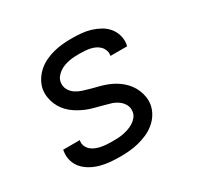

<svg xmlns="http://www.w3.org/2000/svg" viewBox="-124 -679 847 827"><g transform="rotate(-30 300.0 -265.0)"><path d="M253 8Q228 8 204 6Q180 4 157 -2Q134 -8 113.5 -19Q93 -30 77.5 -46.5Q62 -63 55 -86Q48 -109 52 -134Q52 -135 52.5 -137Q53 -139 53 -141H136Q136 -140 135.5 -139Q135 -138 135 -137Q133 -124 138 -112Q143 -100 152.5 -91.5Q162 -83 174.5 -78Q187 -73 199.5 -70.5Q212 -68 225.5 -67Q239 -66 253 -66Q266 -66 280 -66.5Q294 -67 307.5 -69.5Q321 -72 334.5 -76.5Q348 -81 360.5 -88.5Q373 -96 382.5 -107.5Q392 -119 394 -133Q397 -153 388 -169Q379 -185 363.5 -195.5Q348 -206 330 -211Q312 -216 294 -221Q276 -226 258 -230.5Q240 -235 223 -242Q206 -249 190 -258Q174 -267 160 -278.5Q146 -290 135 -304.5Q124 -319 117 -335.5Q110 -352 107 -371Q104 -390 107 -410Q111 -432 123 -452Q135 -472 152.5 -487.5Q170 -503 191.5 -513Q213 -523 235 -528.5Q257 -534 279 -536Q301 -538 322 -538Q346 -538 370 -536Q394 -534 416 -527.5Q438 -521 458 -510Q478 -499 492.5 -482Q507 -465 513.5 -442.5Q520 -420 516 -396Q515 -395 515 -393Q515 -391 514 -389H431Q432 -390 432 -391Q432 -392 432 -393Q434 -405 429.5 -417Q425 -429 416.5 -437.5Q408 -446 396.5 -451.5Q385 -457 373 -459.5Q361 -462 348 -463Q335 -464 322 -464Q309 -464 296 -463.5Q283 -463 270 -460.5Q257 -458 244 -453.5Q231 -449 219.5 -441Q208 -433 199.5 -422Q191 -411 189 -397Q186 -378 195 -361.5Q204 -345 219.5 -335Q235 -325 252.5 -319.5Q270 -314 288.5 -309Q307 -304 325 -299.5Q343 -295 360 -288.5Q377 -282 393 -273Q409 -264 423 -252Q437 -240 448 -225.5Q459 -211 466 -194.5Q473 -178 476 -159Q479 -140 476 -121Q472 -98 459.5 -77.5Q447 -57 428 -41.5Q409 -26 387 -16.5Q365 -7 342.5 -1.5Q320 4 297.5 6Q275 8 253 8Z"/></g></svg>

Font: Iosevka Curly Extended Oblique
Style: Regular
Weight: 400
Width: 7
Italic angle: -9°
Monospace: yes
Designer: Belleve Invis
Foundry: Belleve Invis
Version: Version 11.1.0; ttfautohint (v1.8.3)